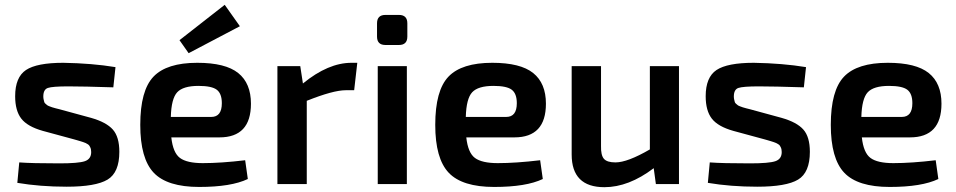

<svg xmlns="http://www.w3.org/2000/svg" viewBox="-20 -765 3975 798"><path d="M287 -186 158 -221Q94 -239 68.5 -272Q43 -305 43 -365Q43 -444 88 -474Q133 -504 243 -504Q363 -502 460 -486L451 -402Q327 -406 264 -406Q198 -406 179 -399.5Q160 -393 160 -364Q160 -357 161.5 -351Q163 -345 164 -341Q165 -337 169.5 -333.5Q174 -330 176 -328Q178 -326 186 -323Q194 -320 197 -319Q200 -318 211 -315Q222 -312 227 -311L359 -275Q422 -257 449 -226.5Q476 -196 476 -134Q476 -48 427 -18.5Q378 11 257 11Q147 11 52 -5L60 -90Q112 -86 227 -86Q306 -86 332.5 -95Q359 -104 359 -133Q359 -139 358 -144Q357 -149 355 -153Q353 -157 351 -160Q349 -163 344 -166Q339 -169 336 -170.5Q333 -172 325.5 -174.5Q318 -177 314.5 -178Q311 -179 301 -182Q291 -185 287 -186Z M764 -544 726 -598 914 -745 977 -656ZM892 -194H692Q699 -130 728 -108.5Q757 -87 823 -87Q898 -87 999 -99L1010 -21Q941 12 808 12Q675 12 619 -47Q563 -106 563 -246Q563 -389 618 -446.5Q673 -504 800 -504Q917 -504 970 -461.5Q1023 -419 1023 -334Q1023 -194 892 -194ZM690 -279H858Q902 -279 902 -336Q902 -376 881 -392Q860 -408 805 -408Q741 -408 716.5 -381.5Q692 -355 690 -279Z M1465 -504 1452 -390H1417Q1365 -390 1255 -346V0H1133V-490H1228L1239 -418Q1344 -504 1441 -504Z M1582 -703H1638Q1673 -703 1673 -668V-613Q1673 -578 1638 -578H1582Q1547 -578 1547 -613V-668Q1547 -703 1582 -703ZM1671 0H1550V-490H1671Z M2118 -194H1918Q1925 -130 1954 -108.5Q1983 -87 2049 -87Q2124 -87 2225 -99L2236 -21Q2167 12 2034 12Q1901 12 1845 -47Q1789 -106 1789 -246Q1789 -389 1844 -446.5Q1899 -504 2026 -504Q2143 -504 2196 -461.5Q2249 -419 2249 -334Q2249 -194 2118 -194ZM1916 -279H2084Q2128 -279 2128 -336Q2128 -376 2107 -392Q2086 -408 2031 -408Q1967 -408 1942.5 -381.5Q1918 -355 1916 -279Z M2802 -490V0H2706L2697 -66Q2593 13 2492 13Q2356 13 2356 -123V-490H2478V-159Q2477 -120 2490 -105Q2503 -90 2538 -90Q2588 -90 2681 -144V-490Z M3157 -186 3028 -221Q2964 -239 2938.5 -272Q2913 -305 2913 -365Q2913 -444 2958 -474Q3003 -504 3113 -504Q3233 -502 3330 -486L3321 -402Q3197 -406 3134 -406Q3068 -406 3049 -399.5Q3030 -393 3030 -364Q3030 -357 3031.5 -351Q3033 -345 3034 -341Q3035 -337 3039.5 -333.5Q3044 -330 3046 -328Q3048 -326 3056 -323Q3064 -320 3067 -319Q3070 -318 3081 -315Q3092 -312 3097 -311L3229 -275Q3292 -257 3319 -226.5Q3346 -196 3346 -134Q3346 -48 3297 -18.5Q3248 11 3127 11Q3017 11 2922 -5L2930 -90Q2982 -86 3097 -86Q3176 -86 3202.5 -95Q3229 -104 3229 -133Q3229 -139 3228 -144Q3227 -149 3225 -153Q3223 -157 3221 -160Q3219 -163 3214 -166Q3209 -169 3206 -170.5Q3203 -172 3195.5 -174.5Q3188 -177 3184.5 -178Q3181 -179 3171 -182Q3161 -185 3157 -186Z M3762 -194H3562Q3569 -130 3598 -108.5Q3627 -87 3693 -87Q3768 -87 3869 -99L3880 -21Q3811 12 3678 12Q3545 12 3489 -47Q3433 -106 3433 -246Q3433 -389 3488 -446.5Q3543 -504 3670 -504Q3787 -504 3840 -461.5Q3893 -419 3893 -334Q3893 -194 3762 -194ZM3560 -279H3728Q3772 -279 3772 -336Q3772 -376 3751 -392Q3730 -408 3675 -408Q3611 -408 3586.5 -381.5Q3562 -355 3560 -279Z"/></svg>

Font: Exo 2.0 Semi Bold
Style: Regular
Weight: 600
Designer: Natanael Gama
Version: Version 1.001;PS 001.001;hotconv 1.0.70;makeotf.lib2.5.58329